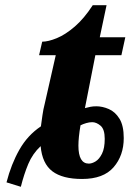

<svg xmlns="http://www.w3.org/2000/svg" viewBox="-20 -679 516 737"><path d="M5 21Q23 -49 54.5 -104.5Q86 -160 137 -194Q140 -215 143 -237Q146 -259 152 -282L194 -467H130L142 -519Q165 -519 198 -532.5Q231 -546 267 -577Q303 -608 336 -659H389L363 -536H461L446 -467H346L306 -264Q317 -267 327 -269Q337 -271 350 -271Q373 -271 397.5 -260.5Q422 -250 438.5 -223.5Q455 -197 455 -149Q455 -82 416 -37Q377 8 295 8Q220 8 181 -21.5Q142 -51 136 -118Q105 -89 88.5 -49.5Q72 -10 60 38ZM321 -51Q333 -51 347 -59.5Q361 -68 371.5 -89Q382 -110 382 -146Q382 -183 366 -196.5Q350 -210 334 -210Q323 -210 311 -206.5Q299 -203 289 -198Q281 -151 281 -120Q281 -51 321 -51Z"/></svg>

Font: Noto Serif ExtraCondensed ExtraBold
Style: Italic
Weight: 800
Width: 2
Italic angle: -12°
Designer: Monotype Design Team
Foundry: Monotype Imaging Inc.
Version: Version 2.013